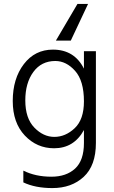

<svg xmlns="http://www.w3.org/2000/svg" viewBox="-20 -768 579 979"><path d="M469 -39Q469 76 407 133.5Q345 191 247 191Q160 191 99 162V102Q161 133 242 133Q318 133 363 91.5Q408 50 408 -39V-105Q357 -12 256 -12Q168 -12 106.5 -77Q45 -142 45 -253Q45 -367 101.5 -441Q158 -515 250 -515Q359 -515 408 -418V-507H469ZM109 -256Q109 -165 155 -117.5Q201 -70 257 -70Q314 -70 361 -114.5Q408 -159 408 -251Q408 -356 363 -406.5Q318 -457 262 -457Q191 -457 150 -401Q109 -345 109 -256ZM341 -561H265L375 -748H429Z"/></svg>

Font: Hind Guntur Light
Style: Regular
Weight: 300
Designer: Manushi Parikh, Hitesh Malaviya
Foundry: Indian Type Foundry
Version: Version 1.002;PS 1.0;hotconv 1.0.86;makeotf.lib2.5.63406; tt